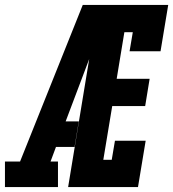

<svg xmlns="http://www.w3.org/2000/svg" viewBox="-62 -755 699 775"><path d="M-42 0V-103H19L272 -735H379Q357 -674 334 -612.5Q311 -551 288 -490L203 -265H256L239 -162H164L142 -103H172V0ZM213 0 334 -735H617L586 -548H461L474 -625H440L409 -437H542L524 -327H391L355 -110H389L402 -187H526L495 0Z"/></svg>

Font: Iosevka Slab XBdExObl
Style: Regular
Weight: 800
Width: 7
Italic angle: -9°
Monospace: yes
Designer: Belleve Invis
Foundry: Belleve Invis
Version: Version 11.1.0; ttfautohint (v1.8.3)